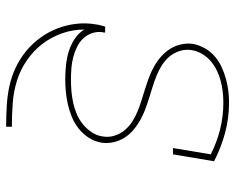

<svg xmlns="http://www.w3.org/2000/svg" viewBox="-92 -486 783 640"><g transform="rotate(90 300.0 -166.5)"><path d="M402 205Q368 205 333.5 203Q299 201 267 194Q235 187 205.5 173Q176 159 151 138.5Q126 118 107 92Q88 66 76 36Q64 6 60 -28Q56 -62 62 -95Q63 -103 65 -110Q67 -117 69 -125H89Q89 -124 89 -123Q89 -122 89 -121Q89 -120 88.5 -119Q88 -118 88 -117Q85 -99 91 -81.5Q97 -64 109 -51.5Q121 -39 137.5 -31Q154 -23 171.5 -18.5Q189 -14 207.5 -12.5Q226 -11 245 -11Q264 -11 283 -12.5Q302 -14 321 -18Q340 -22 358.5 -29.5Q377 -37 393 -49.5Q409 -62 420.5 -79Q432 -96 435 -115Q439 -136 433 -155.5Q427 -175 414.5 -190Q402 -205 385.5 -215.5Q369 -226 350.5 -233.5Q332 -241 312.5 -247Q293 -253 274 -259Q255 -265 236.5 -272Q218 -279 200.5 -289Q183 -299 168.5 -312Q154 -325 143.5 -341.5Q133 -358 128.5 -378Q124 -398 127 -419Q131 -439 141.5 -457.5Q152 -476 168 -490Q184 -504 203.5 -513Q223 -522 243 -527.5Q263 -533 282.5 -535.5Q302 -538 322 -538Q375 -538 424.5 -524.5Q474 -511 518 -488L495 -351H474L495 -477Q456 -497 412.5 -508Q369 -519 322 -519Q305 -519 287 -517Q269 -515 251.5 -510.5Q234 -506 217 -498Q200 -490 185.5 -478Q171 -466 161 -449.5Q151 -433 148 -416Q144 -395 150 -375Q156 -355 168.5 -340Q181 -325 197.5 -314.5Q214 -304 232.5 -296.5Q251 -289 270.5 -283Q290 -277 309 -271Q328 -265 346.5 -258Q365 -251 382.5 -241Q400 -231 414.5 -218.5Q429 -206 439.5 -189.5Q450 -173 454.5 -153Q459 -133 456 -112Q452 -90 440 -71Q428 -52 410 -37.5Q392 -23 371.5 -14.5Q351 -6 329.5 -1Q308 4 287 6Q266 8 245 8Q221 8 197 5.5Q173 3 151 -4Q129 -11 110 -23.5Q91 -36 79 -55Q79 -16 92 20Q105 56 127.5 85Q150 114 181 135.5Q212 157 248 168.5Q284 180 323.5 183Q363 186 402 186H403V205Z"/></g></svg>

Font: Iosevka Slab Thin Extended
Style: Italic
Weight: 100
Width: 7
Italic angle: -9°
Monospace: yes
Designer: Belleve Invis
Foundry: Belleve Invis
Version: Version 11.1.0; ttfautohint (v1.8.3)